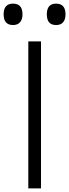

<svg xmlns="http://www.w3.org/2000/svg" viewBox="-61 -1038 381 1058"><path d="M300 -959Q300 -931 287 -915.5Q274 -900 248 -900Q197 -900 197 -959Q197 -1018 248 -1018Q300 -1018 300 -959ZM63 -959Q63 -931 49.5 -915.5Q36 -900 11 -900Q-41 -900 -41 -959Q-41 -1018 11 -1018Q63 -1018 63 -959ZM165 0H95V-810H165Z"/></svg>

Font: TypoPRO Sinkin Sans
Style: 300 Light
Weight: 300
Designer: Keith Bates
Foundry: K-Type
Version: Sinkin Sans (version 1.0)  by Keith Bates   •   © 2014   www